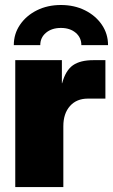

<svg xmlns="http://www.w3.org/2000/svg" viewBox="-20 -760 459 780"><path d="M42 0V-515.6H231.4V-421.9H232.4Q246.6 -474.1 276.4 -494.9Q306.2 -515.6 359.4 -515.6H408.2V-359.4H336.9Q291 -359.4 264.2 -329.1Q237.3 -298.8 237.3 -247.1V0ZM227.5 -739.7Q282.2 -739.7 325.4 -718Q368.7 -696.3 393.8 -659.4Q418.9 -622.6 418.9 -576.7H310.5Q310.5 -607.4 287.4 -627Q264.2 -646.5 227.5 -646.5Q190.4 -646.5 167 -627Q143.6 -607.4 143.6 -576.7H36.1Q36.1 -622.6 61.3 -659.4Q86.4 -696.3 129.6 -718Q172.9 -739.7 227.5 -739.7Z"/></svg>

Font: Inter Display Black
Style: Regular
Weight: 900
Designer: Rasmus Andersson
Foundry: rsms
Version: Version 4.000;git-a52131595